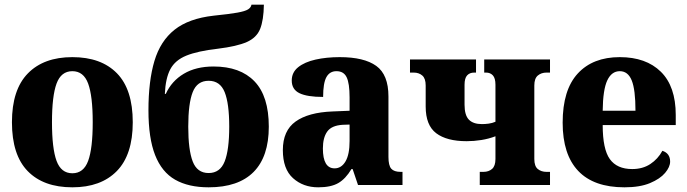

<svg xmlns="http://www.w3.org/2000/svg" viewBox="-20 -790 2932 820"><path d="M289 10Q166 10 98.5 -59Q31 -128 31 -268Q31 -407 99 -476.5Q167 -546 289 -546Q412 -546 479.5 -477Q547 -408 547 -268Q547 -129 479 -59.5Q411 10 289 10ZM289 -50Q337 -50 356.5 -103Q376 -156 376 -268Q376 -380 356.5 -433Q337 -486 289 -486Q241 -486 221.5 -433Q202 -380 202 -268Q202 -156 221.5 -103Q241 -50 289 -50Z M871 10Q785 10 728 -22.5Q671 -55 642.5 -127.5Q614 -200 614 -319Q614 -444 639.5 -529.5Q665 -615 725.5 -663Q786 -711 892 -723Q960 -730 993.5 -736Q1027 -742 1039.5 -750Q1052 -758 1054 -770H1107Q1106 -704 1091 -666.5Q1076 -629 1034 -610.5Q992 -592 911 -582Q824 -572 776 -552.5Q728 -533 707.5 -494.5Q687 -456 684 -389H688Q713 -444 765 -475Q817 -506 892 -506Q1006 -506 1067 -442.5Q1128 -379 1128 -249Q1128 -121 1063 -55.5Q998 10 871 10ZM871 -51Q920 -51 939.5 -100.5Q959 -150 959 -249Q959 -348 939.5 -396.5Q920 -445 871 -445Q822 -445 803 -396.5Q784 -348 784 -249Q784 -150 803 -100.5Q822 -51 871 -51Z M1339 10Q1275 10 1231.5 -29Q1188 -68 1188 -149Q1188 -232 1242.5 -271Q1297 -310 1400 -314L1473 -317V-374Q1473 -434 1460.5 -460Q1448 -486 1417 -486Q1388 -486 1374 -460.5Q1360 -435 1360 -376Q1292 -376 1259 -392Q1226 -408 1226 -446Q1226 -481 1253.5 -503Q1281 -525 1327.5 -535.5Q1374 -546 1431 -546Q1535 -546 1587 -508.5Q1639 -471 1639 -378V-120Q1639 -83 1651 -69.5Q1663 -56 1691 -56H1699V0H1509L1486 -68H1481Q1456 -26 1424.5 -8Q1393 10 1339 10ZM1409 -71Q1438 -71 1455.5 -100.5Q1473 -130 1473 -188V-258L1443 -257Q1396 -254 1377.5 -228Q1359 -202 1359 -156Q1359 -71 1409 -71Z M2029 0V-56H2045Q2067 -56 2081.5 -68.5Q2096 -81 2096 -111V-208Q2067 -197 2035.5 -192Q2004 -187 1973 -187Q1888 -187 1843 -221Q1798 -255 1798 -335V-425Q1798 -455 1783.5 -467.5Q1769 -480 1747 -480H1731V-536H2013V-480H2005Q1986 -480 1975 -468Q1964 -456 1964 -428V-343Q1964 -298 1982.5 -279Q2001 -260 2038 -260Q2052 -260 2067 -262Q2082 -264 2096 -270V-428Q2096 -456 2085 -468Q2074 -480 2056 -480H2048V-536H2329V-480H2314Q2292 -480 2277 -467.5Q2262 -455 2262 -425V-111Q2262 -80 2277 -68Q2292 -56 2314 -56H2329V0Z M2647 10Q2516 10 2449.5 -60Q2383 -130 2383 -266Q2383 -406 2447.5 -476Q2512 -546 2627 -546Q2739 -546 2802.5 -483.5Q2866 -421 2866 -299V-256H2554Q2554 -153 2584.5 -110.5Q2615 -68 2680 -68Q2725 -68 2757.5 -89.5Q2790 -111 2809 -146Q2842 -135 2842 -100Q2842 -77 2820.5 -51.5Q2799 -26 2756 -8Q2713 10 2647 10ZM2694 -317Q2694 -407 2678 -446.5Q2662 -486 2627 -486Q2592 -486 2573.5 -446.5Q2555 -407 2554 -317Z"/></svg>

Font: Noto Serif SemiCondensed ExtraBold
Style: Regular
Weight: 800
Width: 4
Designer: Monotype Design Team
Foundry: Monotype Imaging Inc.
Version: Version 2.015